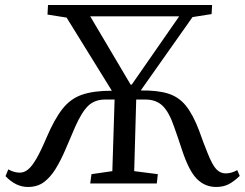

<svg xmlns="http://www.w3.org/2000/svg" viewBox="-20 -730 974 764"><path d="M436 -334H399Q357 -334 331 -309Q305 -284 279 -225Q271 -207 262.5 -186.5Q254 -166 240 -134Q222 -92 201.5 -58.5Q181 -25 155 -5.5Q129 14 91 14Q43 14 2 -29L13 -56Q36 -43 59 -43Q76 -43 91.5 -55.5Q107 -68 124.5 -98Q142 -128 165 -182Q196 -255 228 -296Q260 -337 306 -353Q352 -369 425 -369L245 -660L169 -672L171 -710H824L822 -674L746 -662L540 -370Q607 -371 649.5 -357.5Q692 -344 720 -309Q748 -274 772 -211Q781 -186 789.5 -163Q798 -140 806 -121Q825 -73 841 -56.5Q857 -40 878 -40Q901 -40 924 -53L934 -30Q910 -7 889 3.5Q868 14 840 14Q796 14 764 -17.5Q732 -49 704 -134Q696 -159 688 -182Q680 -205 673 -225Q653 -284 627 -309Q601 -334 558 -334H522L514 -49L608 -37L604 0H339L344 -37L427 -49ZM339 -665 500 -393H504L693 -665Z"/></svg>

Font: Literata 36pt
Style: Italic
Weight: 400
Italic angle: -2°
Designer: Latin by Veronika Burian and Jose Scaglione. Greek by Irene Vlachou. Cyrillic by Vera Evstafieva
Foundry: TypeTogether
Version: Version 3.002